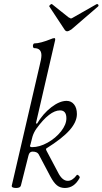

<svg xmlns="http://www.w3.org/2000/svg" viewBox="-20 -913 505 946"><path d="M311 -758.8Q302.7 -758.8 296.9 -769L223.1 -880.9Q221.2 -884.3 227.5 -889.6Q233.9 -895 236.8 -892.1L316.9 -828.1Q327.6 -821.8 329.1 -821.8Q333 -821.8 342.8 -828.1L455.1 -892.1Q458.5 -894 461.7 -892.1Q464.8 -890.1 465.3 -887.2Q465.8 -884.3 463.9 -881.8L332 -768.1Q317.9 -758.8 311 -758.8ZM59.1 13.2Q47.4 13.2 42 10Q36.6 6.8 38.1 1L174.8 -587.9Q184.1 -624 184.1 -640.1Q184.1 -675.8 148.9 -675.8Q144.5 -675.8 142.8 -681.6Q141.1 -687.5 143.3 -693.4Q145.5 -699.2 149.9 -699.2Q178.2 -699.2 232.9 -721.2Q240.7 -725.1 248 -725.1Q252 -725.1 252 -720.2Q252 -713.9 250 -708L157.2 -306.2L162.1 -303.2Q191.4 -352.5 232.4 -384.3Q273.4 -416 308.1 -416Q331.1 -416 345 -398.4Q358.9 -380.9 358.9 -351.1Q358.9 -312.5 323 -271.7Q287.1 -231 209 -182.1Q204.1 -179.2 210 -168.9L265.1 -64.9Q286.1 -22 314 -22Q336.4 -22 356.9 -48.8Q359.4 -55.2 367.7 -47.9Q375 -41 372.1 -36.1Q345.7 13.2 299.8 13.2Q276.9 13.2 260.7 0.2Q244.6 -12.7 228 -43.9L169.9 -153.8Q162.1 -166 140.1 -166Q124.5 -166 120.1 -146L83 1Q80.1 13.2 59.1 13.2ZM138.2 -188Q174.8 -188 214.6 -210.2Q254.4 -232.4 280.8 -265.9Q307.1 -299.3 307.1 -330.1Q307.1 -369.1 275.9 -369.1Q224.6 -369.1 159.2 -278.8Q146.5 -260.7 140.1 -240.2L129.9 -200.2Q127.9 -196.3 127.9 -193.8Q127.9 -188 138.2 -188Z"/></svg>

Font: Junicode SmCond Light
Style: Italic
Weight: 300
Width: 4
Italic angle: -11°
Designer: Peter S. Baker
Version: Version 2.206